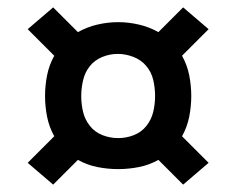

<svg xmlns="http://www.w3.org/2000/svg" viewBox="-20 -600 640 520"><path d="M476 -100 409 -167Q384 -153 356 -147.5Q328 -142 300 -142Q272 -142 244 -147.5Q216 -153 191 -167L124 -100L55 -159L127 -231Q113 -256 107.5 -284Q102 -312 102 -340Q102 -368 107.5 -396Q113 -424 127 -449L55 -521L124 -580L191 -513Q216 -527 244 -533.5Q272 -540 300 -540Q328 -540 356 -533.5Q384 -527 409 -513L476 -580L545 -521L473 -449Q487 -424 492.5 -396Q498 -368 498 -340Q498 -312 492.5 -284Q487 -256 473 -231L545 -159ZM300 -226Q322 -226 342.5 -234Q363 -242 376.5 -259Q390 -276 395 -297Q400 -318 400 -340Q400 -362 395 -383.5Q390 -405 376 -421.5Q362 -438 341 -446Q320 -454 299 -454Q277 -454 256.5 -445.5Q236 -437 223 -420.5Q210 -404 205 -382.5Q200 -361 200 -340Q200 -318 205 -297Q210 -276 223.5 -259Q237 -242 257.5 -234Q278 -226 300 -226Z"/></svg>

Font: Iosevka Slab Semibold Extended
Style: Regular
Weight: 600
Width: 7
Monospace: yes
Designer: Belleve Invis
Foundry: Belleve Invis
Version: Version 11.1.0; ttfautohint (v1.8.3)